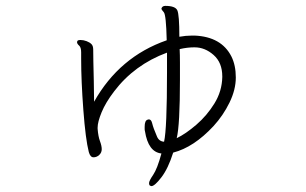

<svg xmlns="http://www.w3.org/2000/svg" viewBox="-20 -555 1040 653"><path d="M529 -526Q532 -535 542 -535Q576 -535 583 -520Q590 -505 590 -430Q612 -434 633 -434H642Q733 -430 767 -363Q782 -333 782 -291.5Q782 -250 760.5 -206Q739 -162 706 -126Q639 -54 569 -36Q552 18 529 48Q506 78 495 78Q494 78 490.5 76.5Q487 75 487 67.5Q487 60 501 39.5Q515 19 529 -33Q484 -38 473 -109Q472 -112 472 -116Q472 -120 472 -124Q472 -145 482 -148L486 -149Q494 -149 497 -137.5Q500 -126 503.5 -116.5Q507 -107 514 -90.5Q521 -74 538 -73Q548 -116 548 -309V-376Q437 -335 368 -244Q339 -206 325.5 -173Q312 -140 312 -121V-117Q314 -91 320 -75Q326 -59 326 -47.5Q326 -36 317.5 -28Q309 -20 298 -20Q287 -20 282 -38Q271 -81 263.5 -180.5Q256 -280 256 -355V-377Q256 -394 249 -400Q242 -406 242 -412L243 -415Q244 -419 254 -419Q264 -419 274.5 -415Q285 -411 291 -405Q297 -399 297 -386.5Q297 -374 297.5 -345.5Q298 -317 299 -280Q300 -243 300 -209Q386 -362 547 -418Q545 -505 537 -513.5Q529 -522 529 -526ZM736 -295Q736 -342 706.5 -368Q677 -394 642 -394H640Q617 -394 591 -388Q592 -369 592 -342V-284Q592 -129 581 -85Q612 -100 648 -131Q684 -162 709.5 -203.5Q735 -245 736 -293Z"/></svg>

Font: LXGW WenKai Lite Light
Style: Regular
Weight: 300
Designer: LXGW / Fontworks Inc.
Foundry: LXGW / Fontworks Inc.
Version: Version 1.511; March 25, 2025